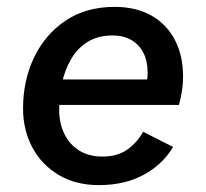

<svg xmlns="http://www.w3.org/2000/svg" viewBox="-20 -529 599 558"><path d="M268 9Q200 9 150.5 -20.5Q101 -50 74 -100.5Q47 -151 47 -214Q47 -295 79 -362Q111 -429 170.5 -469Q230 -509 313 -509Q376 -509 420.5 -483.5Q465 -458 488.5 -412.5Q512 -367 512 -307Q512 -287 509 -266Q506 -245 500 -224H110L111 -298H440L403 -272Q406 -285 407.5 -296Q409 -307 409 -318Q409 -351 397 -375Q385 -399 362 -412.5Q339 -426 308 -426Q265 -426 235 -407.5Q205 -389 186.5 -357Q168 -325 160 -287Q152 -249 152 -210Q152 -170 167.5 -139Q183 -108 211 -91Q239 -74 277 -74Q321 -74 349.5 -94Q378 -114 396 -146L483 -102Q453 -51 397.5 -21Q342 9 268 9Z"/></svg>

Font: Kantumruy Pro Medium
Style: Italic
Weight: 500
Italic angle: -13°
Designer: Sovichet Tep
Foundry: Sovichet Tep
Version: Version 1.002